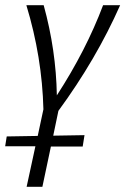

<svg xmlns="http://www.w3.org/2000/svg" viewBox="-39 -434 485 743"><path d="M98 132H-19L-13 94L107 92L129 -11Q124 -213 63 -414H130Q178 -240 181 -65Q294 -239 360 -414H426Q333 -204 187 -5L167 91L288 89L281 133H158L125 289H64Z"/></svg>

Font: LXGW Bright GB
Style: Italic
Weight: 400
Italic angle: -12°
Designer: Christian Thalmann (Catharsis Fonts)
Foundry: LXGW / Christian Thalmann (Catharsis Fonts) / Fontworks Inc.
Version: Version 5.510